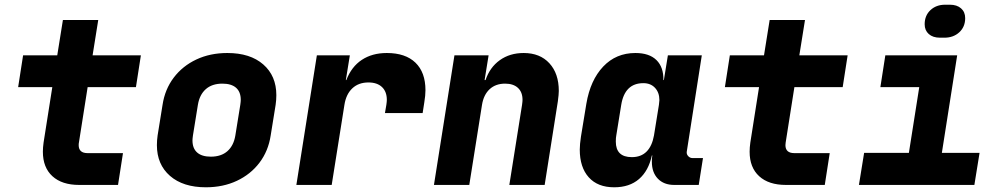

<svg xmlns="http://www.w3.org/2000/svg" viewBox="-20 -785 4240 815"><path d="M316 0Q243 0 202.5 -37Q162 -74 162 -141Q162 -159 165 -180L202 -415H57L78 -550H223L247 -700H397L373 -550H578L557 -415H352L315 -180Q314 -176 314 -169Q314 -135 352 -135H502L481 0Z M646 -169Q646 -189 649 -210L670 -340Q680 -406 717.5 -455.5Q755 -505 813.5 -532.5Q872 -560 945 -560Q1042 -560 1097.5 -511.5Q1153 -463 1153 -381Q1153 -361 1150 -340L1129 -210Q1119 -144 1081.5 -94.5Q1044 -45 985.5 -17.5Q927 10 854 10Q757 10 701.5 -38.5Q646 -87 646 -169ZM979 -210 1000 -340Q1002 -354 1002 -361Q1002 -395 982 -412.5Q962 -430 924 -430Q880 -430 853.5 -406.5Q827 -383 820 -340L799 -210Q797 -196 797 -189Q797 -155 817 -137.5Q837 -120 875 -120Q919 -120 945.5 -143.5Q972 -167 979 -210Z M1786 -402Q1786 -380 1781 -350L1774 -305H1614L1620 -340Q1622 -354 1622 -361Q1622 -396 1601.5 -415.5Q1581 -435 1544 -435Q1502 -435 1475.5 -410Q1449 -385 1442 -340L1388 0H1238L1325 -550H1465L1448 -445H1450Q1472 -502 1516 -531Q1560 -560 1622 -560Q1701 -560 1743.5 -519Q1786 -478 1786 -402Z M2352 -399Q2352 -385 2348 -355L2292 0H2142L2196 -340Q2198 -354 2198 -361Q2198 -394 2178.5 -412Q2159 -430 2124 -430Q2084 -430 2058.5 -406.5Q2033 -383 2026 -340L1972 0H1822L1909 -550H2054L2037 -445H2041Q2059 -499 2101.5 -529.5Q2144 -560 2203 -560Q2272 -560 2312 -516.5Q2352 -473 2352 -399Z M2964 -114 2946 0H2842Q2798 0 2772.5 -26.5Q2747 -53 2747 -98Q2747 -116 2749 -125H2747Q2733 -60 2692.5 -25Q2652 10 2587 10Q2517 10 2479 -32.5Q2441 -75 2441 -150Q2441 -172 2446 -205L2469 -345Q2486 -445 2540.5 -502.5Q2595 -560 2677 -560Q2736 -560 2766.5 -530Q2797 -500 2796 -445H2798L2815 -550H2959L2895 -140Q2894 -130 2901.5 -122Q2909 -114 2920 -114ZM2777 -340Q2779 -354 2779 -360Q2779 -392 2760.5 -412Q2742 -432 2711 -432Q2632 -432 2617 -340L2596 -210Q2594 -201 2594 -184Q2594 -118 2662 -118Q2701 -118 2724.5 -141.5Q2748 -165 2756 -210Z M3316 0Q3243 0 3202.5 -37Q3162 -74 3162 -141Q3162 -159 3165 -180L3202 -415H3057L3078 -550H3223L3247 -700H3397L3373 -550H3578L3557 -415H3352L3315 -180Q3314 -176 3314 -169Q3314 -135 3352 -135H3502L3481 0Z M3970 -625Q3940 -625 3922.5 -640.5Q3905 -656 3905 -682Q3905 -719 3929.5 -742Q3954 -765 3992 -765H4012Q4042 -765 4059.5 -749.5Q4077 -734 4077 -708Q4077 -671 4052 -648Q4027 -625 3989 -625ZM4116 0H3626L3648 -136H3838L3882 -415H3717L3738 -550H4043L3978 -136H4138Z"/></svg>

Font: JetBrains Mono Extra Bold
Style: Italic
Weight: 800
Italic angle: -9°
Monospace: yes
Designer: Philipp Nurullin, Konstantin Bulenkov
Foundry: JetBrains
Version: 2.002